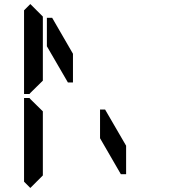

<svg xmlns="http://www.w3.org/2000/svg" viewBox="-20 -975 856 950"><path d="M130 -45 99 -76V-490H126L130 -485L192 -424V-218V-113V-107ZM130 -515 126 -510H99V-924L130 -955L192 -893V-887V-782V-576ZM341 -567H316L212 -746V-887H238L341 -709ZM475 -433H500L604 -254V-113H578L475 -291Z"/></svg>

Font: DSEG14 Classic
Style: Regular
Weight: 400
Designer: Keshikan(Twitter:@keshinomi_88pro)
Version: Version 0.46